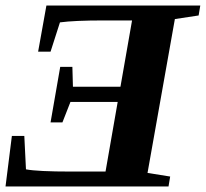

<svg xmlns="http://www.w3.org/2000/svg" viewBox="-30 -675 745 695"><path d="M580 0H-10L13 -183H58L64 -62Q106 -54 228 -54H352L396 -306H225L196 -232H153L188 -433H232L234 -361H406L448 -601H346Q239 -601 187 -594L153 -488H108L138 -655H695L689 -619L603 -606L504 -49L586 -36Z"/></svg>

Font: Libra Serif Modern
Style: Bold Italic
Weight: 700
Italic angle: -12°
Designer: Stefan Peev, Context Ltd
Foundry: Stefan Peev, Context Ltd
Version: Version 1.000